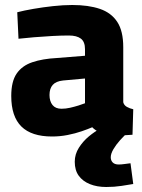

<svg xmlns="http://www.w3.org/2000/svg" viewBox="-20 -534 570 768"><path d="M188 12Q106 12 65.5 -28Q25 -68 25 -150Q25 -208 46.5 -239.5Q68 -271 109 -285Q150 -299 208 -302L320 -311V-337Q320 -367 303.5 -379.5Q287 -392 255 -392Q226 -392 189 -390Q152 -388 116 -385Q80 -382 54 -379L49 -485Q76 -492 113.5 -498.5Q151 -505 192 -509.5Q233 -514 269 -514Q334 -514 379.5 -498.5Q425 -483 449 -446.5Q473 -410 473 -345V-125Q476 -113 487.5 -106.5Q499 -100 513 -97L510 5Q487 7 461.5 8Q436 9 421 7Q395 4 376.5 -5.5Q358 -15 349 -25Q333 -18 307 -9Q281 0 250.5 6Q220 12 188 12ZM226 -99Q243 -99 260.5 -103Q278 -107 294 -112Q310 -117 320 -121V-220L232 -212Q204 -209 191 -194.5Q178 -180 178 -154Q178 -129 190 -114Q202 -99 226 -99ZM405 214Q368 214 339.5 202.5Q311 191 295 169Q279 147 279 113Q279 83 295.5 57Q312 31 335.5 11.5Q359 -8 382 -20L496 -8Q477 8 460.5 26.5Q444 45 433.5 63Q423 81 423 95Q423 108 431 116Q439 124 455 124Q465 124 479 122Q493 120 502 119L513 202Q496 205 466.5 209.5Q437 214 405 214Z"/></svg>

Font: Cairo ExtraBold
Style: Regular
Weight: 800
Designer: Mohamed Gaber, Accademia di Belle Arti di Urbino
Foundry: Kief Type Foundry, Accademia di Belle Arti di Urbino
Version: Version 3.117